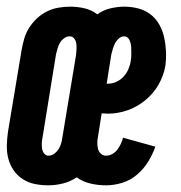

<svg xmlns="http://www.w3.org/2000/svg" viewBox="-24 -548 544 576"><path d="M121 8Q100 8 80.5 4Q61 0 44.5 -10.5Q28 -21 17 -37Q6 -53 1 -72Q-4 -91 -3.5 -111.5Q-3 -132 0 -153L41 -399Q44 -416 49 -433Q54 -450 64 -465.5Q74 -481 87.5 -493.5Q101 -506 117.5 -514Q134 -522 151.5 -525Q169 -528 186 -528Q209 -528 230 -523Q251 -518 268 -505Q286 -518 307.5 -523Q329 -528 349 -528Q371 -528 391.5 -522.5Q412 -517 428 -504.5Q444 -492 454 -474Q464 -456 468.5 -435.5Q473 -415 474 -393.5Q475 -372 472 -350Q467 -321 451.5 -294Q436 -267 411.5 -247Q387 -227 358 -217Q329 -207 300 -207Q295 -207 290.5 -207.5Q286 -208 281 -208L270 -138Q268 -129 268 -119.5Q268 -110 270 -101.5Q272 -93 278.5 -87Q285 -81 294 -81Q304 -81 313 -86Q322 -91 328 -99Q334 -107 338.5 -116.5Q343 -126 345 -135L442 -108Q434 -85 420.5 -63Q407 -41 387 -24Q367 -7 342.5 0.5Q318 8 294 8Q270 8 247 2.5Q224 -3 206 -16Q187 -3 164.5 2.5Q142 8 121 8ZM301 -297Q313 -297 325 -302.5Q337 -308 346 -317.5Q355 -327 360.5 -339Q366 -351 368 -364Q370 -375 370 -386Q370 -397 369.5 -407.5Q369 -418 364 -428.5Q359 -439 348 -439Q340 -439 332.5 -432.5Q325 -426 321 -418Q317 -410 314.5 -401.5Q312 -393 310 -385L296 -297ZM122 -81Q131 -81 139 -87Q147 -93 152 -101Q157 -109 159.5 -118Q162 -127 163 -135L204 -382Q205 -391 205.5 -399.5Q206 -408 205 -416.5Q204 -425 199 -432Q194 -439 185 -439Q176 -439 168 -433Q160 -427 155.5 -419Q151 -411 148.5 -402Q146 -393 144 -385L104 -138Q102 -129 101.5 -120.5Q101 -112 102 -103.5Q103 -95 108 -88Q113 -81 122 -81Z"/></svg>

Font: Iosevka Curly Slab Extrabold
Style: Italic
Weight: 800
Italic angle: -9°
Monospace: yes
Designer: Belleve Invis
Foundry: Belleve Invis
Version: Version 22.1.2; ttfautohint (v1.8.4)